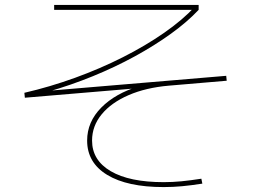

<svg xmlns="http://www.w3.org/2000/svg" viewBox="-20 -745 1040 780"><path d="M645 15Q497 15 415.5 -34.5Q334 -84 334 -174Q334 -250 391.5 -308Q449 -366 546 -395L544 -387L81 -348L79 -368Q183 -392 285 -429Q387 -466 479 -512.5Q571 -559 646.5 -611.5Q722 -664 773 -719L777 -705H200V-725H787V-705Q741 -656 674.5 -608Q608 -560 527.5 -516Q447 -472 357.5 -435.5Q268 -399 174 -372V-376L899 -437L901 -417L666 -397Q573 -389 502.5 -358.5Q432 -328 393 -280.5Q354 -233 354 -174Q354 -94 430 -49.5Q506 -5 645 -5Q681 -5 717 -8.5Q753 -12 798 -19L802 1Q757 8 720 11.5Q683 15 645 15Z"/></svg>

Font: M PLUS 1 Code Thin
Style: Regular
Weight: 250
Designer: Coji Morishita
Foundry: UNDERFOREST DESIGN
Version: Version 1.002